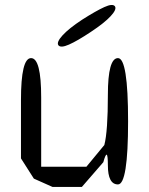

<svg xmlns="http://www.w3.org/2000/svg" viewBox="-20 -730 590 760"><path d="M447 -500Q487 -500 487 -250Q487 0 447 0Q407 0 407 -76Q407 -153 389 -88L304 10H188L114 -23L63 -103V-334Q63 -500 103 -500Q143 -500 143 -344V-70H322L393 -156Q407 -210 407 -354Q407 -500 447 -500ZM305 -652Q360 -687 393 -702Q426 -717 435 -705Q443 -693 418 -666Q393 -639 340 -604Q286 -568 253 -553.5Q220 -539 211 -551Q203 -563 227.5 -590Q252 -617 305 -652Z"/></svg>

Font: Syne Mono
Style: Regular
Weight: 400
Monospace: yes
Designer: Lucas Descroix
Foundry: Bonjour Monde
Version: Version 2.000; ttfautohint (v1.8.3)